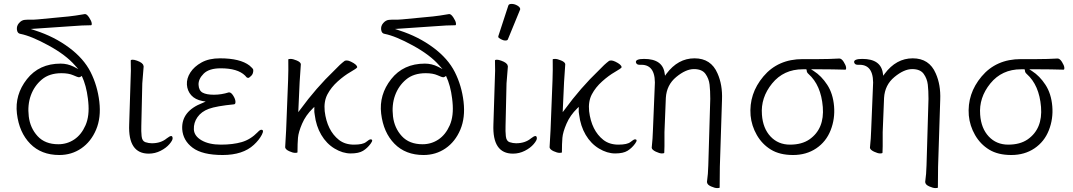

<svg xmlns="http://www.w3.org/2000/svg" viewBox="-20 -779 5482 981"><path d="M415 -707Q424 -707 435.5 -689.5Q447 -672 448.5 -661Q450 -650 445 -650Q404 -650 342 -645L137 -631L161 -623Q257 -592 332.5 -536Q408 -480 443 -410.5Q478 -341 487.5 -259.5Q497 -178 471 -116.5Q445 -55 395.5 -21Q346 13 283 13Q191 13 134.5 -44.5Q78 -102 66.5 -198.5Q55 -295 117.5 -374.5Q180 -454 290 -454Q325 -454 357 -438L380 -426L363 -445Q317 -498 228.5 -546.5Q140 -595 84 -606Q69 -608 66.5 -627Q64 -646 77 -661Q90 -676 106 -677.5Q122 -679 137 -678.5Q152 -678 174 -680L331 -695Q361 -698 413 -707ZM398 -391Q389 -384 383.5 -384Q378 -384 354.5 -394.5Q331 -405 294 -405Q232 -405 193.5 -372.5Q155 -340 137.5 -291.5Q120 -243 127 -184Q134 -125 172 -83.5Q210 -42 278 -42Q323 -42 359.5 -66.5Q396 -91 417 -139Q438 -187 431 -258L429 -276Q421 -342 398 -391Z M740 6Q634 6 640 -143L647 -364Q650 -418 648 -470Q649 -474 657.5 -474Q666 -474 680 -469Q711 -458 713 -443V-442L714 -440L707 -353L702 -135Q701 -109 703.5 -83.5Q706 -58 723 -52.5Q740 -47 756 -47Q802 -47 832 -72Q847 -84 855 -84Q861 -84 862 -73.5Q863 -63 846 -43Q829 -23 800.5 -8.5Q772 6 740 6Z M1149 -307H1151Q1161 -307 1171.5 -290.5Q1182 -274 1183 -260.5Q1184 -247 1176 -246Q1085 -237 1047 -223Q1009 -209 989 -180.5Q969 -152 970.5 -118Q972 -84 1010 -62Q1048 -40 1109 -40Q1170 -40 1215 -53Q1260 -66 1297 -104Q1308 -116 1315 -116Q1331 -116 1317.5 -90Q1304 -64 1277 -39Q1221 13 1117.5 13Q1014 13 964.5 -24Q915 -61 911 -119Q906 -211 1015 -253L1031 -260L1014 -263Q977 -270 957 -292.5Q937 -315 935 -346.5Q933 -378 952.5 -408.5Q972 -439 1010 -460Q1048 -481 1104 -481Q1207 -481 1255 -444Q1273 -429 1274 -422Q1275 -403 1264 -392Q1253 -381 1248.5 -381Q1244 -381 1240 -384L1232 -393Q1194 -430 1108 -430Q1048 -430 1020.5 -402.5Q993 -375 994.5 -345.5Q996 -316 1015.5 -305.5Q1035 -295 1073 -295Q1111 -295 1149 -307Z M1437 -26 1442 -115 1452 -369Q1454 -422 1453 -475Q1453 -478 1465 -478Q1477 -478 1496 -470Q1515 -462 1517 -452V-449Q1514 -414 1511 -360L1504 -206L1514 -219Q1595 -330 1689 -420Q1717 -450 1741 -468Q1745 -470 1752.5 -470Q1760 -470 1773 -464Q1804 -449 1805 -436V-435Q1802 -429 1770.5 -411Q1739 -393 1705.5 -363Q1672 -333 1653 -297Q1634 -261 1639 -211Q1651 -112 1712 -64Q1743 -40 1788.5 -40Q1834 -40 1850.5 -53.5Q1867 -67 1873 -67Q1890 -67 1873.5 -44.5Q1857 -22 1835 -8.5Q1813 5 1772 5Q1731 5 1689.5 -20Q1648 -45 1621.5 -90Q1595 -135 1588 -193L1586 -207V-233L1578 -225Q1542 -190 1523.5 -147Q1505 -104 1502.5 -75Q1500 -46 1500 -1Q1500 2 1488 2Q1476 2 1457.5 -6.5Q1439 -15 1437 -26Z M2276 -707Q2285 -707 2296.5 -689.5Q2308 -672 2309.5 -661Q2311 -650 2306 -650Q2265 -650 2203 -645L1998 -631L2022 -623Q2118 -592 2193.5 -536Q2269 -480 2304 -410.5Q2339 -341 2348.5 -259.5Q2358 -178 2332 -116.5Q2306 -55 2256.5 -21Q2207 13 2144 13Q2052 13 1995.5 -44.5Q1939 -102 1927.5 -198.5Q1916 -295 1978.5 -374.5Q2041 -454 2151 -454Q2186 -454 2218 -438L2241 -426L2224 -445Q2178 -498 2089.5 -546.5Q2001 -595 1945 -606Q1930 -608 1927.5 -627Q1925 -646 1938 -661Q1951 -676 1967 -677.5Q1983 -679 1998 -678.5Q2013 -678 2035 -680L2192 -695Q2222 -698 2274 -707ZM2259 -391Q2250 -384 2244.5 -384Q2239 -384 2215.5 -394.5Q2192 -405 2155 -405Q2093 -405 2054.5 -372.5Q2016 -340 1998.5 -291.5Q1981 -243 1988 -184Q1995 -125 2033 -83.5Q2071 -42 2139 -42Q2184 -42 2220.5 -66.5Q2257 -91 2278 -139Q2299 -187 2292 -258L2290 -276Q2282 -342 2259 -391Z M2577 -750Q2579 -759 2594 -759Q2609 -759 2623.5 -750.5Q2638 -742 2638 -732Q2638 -730 2637 -729L2575 -578Q2573 -572 2562 -572Q2551 -572 2538.5 -579Q2526 -586 2526 -590V-594ZM2601 6Q2495 6 2501 -143L2508 -364Q2511 -418 2509 -470Q2510 -474 2518.5 -474Q2527 -474 2541 -469Q2572 -458 2574 -443V-442L2575 -440L2568 -353L2563 -135Q2562 -109 2564.5 -83.5Q2567 -58 2584 -52.5Q2601 -47 2617 -47Q2663 -47 2693 -72Q2708 -84 2716 -84Q2722 -84 2723 -73.5Q2724 -63 2707 -43Q2690 -23 2661.5 -8.5Q2633 6 2601 6Z M2788 -26 2793 -115 2803 -369Q2805 -422 2804 -475Q2804 -478 2816 -478Q2828 -478 2847 -470Q2866 -462 2868 -452V-449Q2865 -414 2862 -360L2855 -206L2865 -219Q2946 -330 3040 -420Q3068 -450 3092 -468Q3096 -470 3103.5 -470Q3111 -470 3124 -464Q3155 -449 3156 -436V-435Q3153 -429 3121.5 -411Q3090 -393 3056.5 -363Q3023 -333 3004 -297Q2985 -261 2990 -211Q3002 -112 3063 -64Q3094 -40 3139.5 -40Q3185 -40 3201.5 -53.5Q3218 -67 3224 -67Q3241 -67 3224.5 -44.5Q3208 -22 3186 -8.5Q3164 5 3123 5Q3082 5 3040.5 -20Q2999 -45 2972.5 -90Q2946 -135 2939 -193L2937 -207V-233L2929 -225Q2893 -190 2874.5 -147Q2856 -104 2853.5 -75Q2851 -46 2851 -1Q2851 2 2839 2Q2827 2 2808.5 -6.5Q2790 -15 2788 -26Z M3375 -32Q3375 -21 3374 1Q3374 5 3362 5Q3350 5 3331 -4Q3312 -13 3310 -23V-26Q3315 -73 3316 -112L3325 -330Q3335 -448 3257 -448H3247Q3232 -448 3229 -461Q3227 -478 3271 -478Q3366 -478 3376 -404L3378 -392L3385 -402Q3444 -481 3528.5 -481Q3613 -481 3646 -404Q3672 -346 3669 -270L3658 73L3657 179Q3657 182 3644.5 182Q3632 182 3613 173.5Q3594 165 3593 154L3592 152Q3598 110 3599 65L3609 -274Q3609 -316 3605.5 -346.5Q3602 -377 3584.5 -401.5Q3567 -426 3525.5 -426Q3484 -426 3435 -385.5Q3386 -345 3382 -279L3375 -104Z M4299 -423Q4232 -425 4172 -425H4124L4138 -416Q4177 -391 4206.5 -346Q4236 -301 4241.5 -236.5Q4247 -172 4224 -113.5Q4201 -55 4150.5 -21Q4100 13 4032 13Q3964 13 3919 -14.5Q3874 -42 3847 -89Q3820 -136 3815 -189Q3806 -300 3880.5 -388.5Q3955 -477 4081 -477H4163Q4217 -477 4268 -480H4269Q4280 -480 4291 -462.5Q4302 -445 4303 -434Q4304 -423 4299 -423ZM4100 -425H4082Q3984 -425 3925 -352.5Q3866 -280 3873 -193Q3878 -123 3917 -81.5Q3956 -40 4016.5 -40Q4077 -40 4116 -67Q4193 -121 4184 -232.5Q4175 -344 4111 -401Q4102 -409 4102 -417V-418Z M4490 -32Q4490 -21 4489 1Q4489 5 4477 5Q4465 5 4446 -4Q4427 -13 4425 -23V-26Q4430 -73 4431 -112L4440 -330Q4450 -448 4372 -448H4362Q4347 -448 4344 -461Q4342 -478 4386 -478Q4481 -478 4491 -404L4493 -392L4500 -402Q4559 -481 4643.5 -481Q4728 -481 4761 -404Q4787 -346 4784 -270L4773 73L4772 179Q4772 182 4759.5 182Q4747 182 4728 173.5Q4709 165 4708 154L4707 152Q4713 110 4714 65L4724 -274Q4724 -316 4720.5 -346.5Q4717 -377 4699.5 -401.5Q4682 -426 4640.5 -426Q4599 -426 4550 -385.5Q4501 -345 4497 -279L4490 -104Z M5414 -423Q5347 -425 5287 -425H5239L5253 -416Q5292 -391 5321.5 -346Q5351 -301 5356.5 -236.5Q5362 -172 5339 -113.5Q5316 -55 5265.5 -21Q5215 13 5147 13Q5079 13 5034 -14.5Q4989 -42 4962 -89Q4935 -136 4930 -189Q4921 -300 4995.5 -388.5Q5070 -477 5196 -477H5278Q5332 -477 5383 -480H5384Q5395 -480 5406 -462.5Q5417 -445 5418 -434Q5419 -423 5414 -423ZM5215 -425H5197Q5099 -425 5040 -352.5Q4981 -280 4988 -193Q4993 -123 5032 -81.5Q5071 -40 5131.5 -40Q5192 -40 5231 -67Q5308 -121 5299 -232.5Q5290 -344 5226 -401Q5217 -409 5217 -417V-418Z"/></svg>

Font: LXGW WenKai Lite Light
Style: Regular
Weight: 300
Designer: LXGW / Fontworks Inc.
Foundry: LXGW / Fontworks Inc.
Version: Version 1.511; March 25, 2025